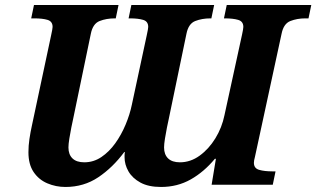

<svg xmlns="http://www.w3.org/2000/svg" viewBox="-20 -734 1257 763"><path d="M240 9Q202 9 168 -5.5Q134 -20 113.5 -50.5Q93 -81 93 -129Q93 -155 97 -182Q101 -209 107 -236L183 -593Q189 -620 189 -627Q189 -649 169 -655Q149 -661 117 -661H104L115 -714H451L440 -661H436Q403 -661 376 -650.5Q349 -640 341 -600L271 -263Q268 -250 263.5 -227.5Q259 -205 255.5 -183Q252 -161 252 -148Q252 -120 268 -104.5Q284 -89 315 -89Q352 -89 383 -110Q414 -131 438 -164.5Q462 -198 479 -238.5Q496 -279 504 -318L563 -593Q569 -620 569 -627Q569 -649 549 -655Q529 -661 497 -661H491L502 -714H831L820 -661H816Q783 -661 756 -650.5Q729 -640 721 -600L651 -263Q648 -250 643.5 -227.5Q639 -205 635.5 -183Q632 -161 632 -148Q632 -120 648 -104.5Q664 -89 695 -89Q737 -89 773.5 -115.5Q810 -142 836 -184.5Q862 -227 872 -276L942 -597Q947 -620 947 -627Q947 -649 926.5 -655Q906 -661 874 -661H870L881 -714H1217L1206 -661H1193Q1161 -661 1134 -650.5Q1107 -640 1099 -600L993 -110Q989 -96 989 -87Q989 -65 1010 -59Q1031 -53 1062 -53H1075L1064 0H821L838 -103H834Q791 -51 738 -21Q685 9 620 9Q570 9 538 -8.5Q506 -26 490.5 -53Q475 -80 475 -109Q475 -112 475 -118Q475 -124 476 -130H474Q428 -68 370.5 -29.5Q313 9 240 9Z"/></svg>

Font: Noto Serif
Style: Bold Italic
Weight: 700
Italic angle: -12°
Designer: Monotype Design Team
Foundry: Monotype Imaging Inc.
Version: Version 2.013